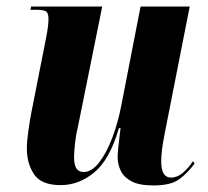

<svg xmlns="http://www.w3.org/2000/svg" viewBox="-20 -556 634 586"><path d="M449 10Q405 10 381.5 -2.5Q358 -15 348.5 -35Q339 -55 339 -76Q339 -87 341 -105.5Q343 -124 345 -141Q347 -158 348 -165H343Q315 -69 268 -30Q221 9 165 9Q106 9 84 -24Q62 -57 62 -102Q62 -125 66.5 -156.5Q71 -188 76 -214L120 -437Q125 -462 126.5 -476Q128 -490 128 -498Q128 -513 122.5 -519.5Q117 -526 93 -526H73L75 -536H292L219 -175Q212 -146 209 -118.5Q206 -91 206 -77Q206 -52 213.5 -41.5Q221 -31 235 -31Q260 -31 282.5 -60Q305 -89 322.5 -135Q340 -181 350 -233L409 -536H559L482 -145Q472 -95 472 -63Q472 -14 502 -14Q521 -14 538 -28.5Q555 -43 569 -64L574 -57Q553 -28 527 -9Q501 10 449 10Z"/></svg>

Font: Noto Serif Display ExtraCondensed ExtraBold
Style: Italic
Weight: 800
Width: 2
Italic angle: -12°
Designer: Monotype Design Team
Foundry: Monotype Imaging Inc.
Version: Version 2.009